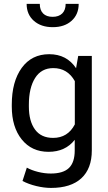

<svg xmlns="http://www.w3.org/2000/svg" viewBox="-20 -737 545 971"><path d="M39.6 -198.2V-207.5Q39.6 -324.2 89.8 -393.6Q140.1 -462.9 228.8 -462.9Q317.4 -462.9 364.7 -392.1L375.5 -454.1H444.3V23.9Q444.3 115.7 391.4 164.6Q338.4 213.4 237.8 213.4Q203.1 213.4 163.6 203.9Q124 194.3 93.8 178.2L115.7 110.8Q139.2 124 172.1 132.3Q205.1 140.6 236.8 140.6Q299.8 140.6 328.9 112.3Q357.9 84 357.9 23.9V-29.8Q310.5 30.8 225.3 30.8Q140.1 30.8 89.8 -32Q39.6 -94.7 39.6 -198.2ZM126 -207.5V-198.2Q126 -124.5 157 -82Q188 -39.6 248.5 -39.6Q322.8 -39.6 358.4 -107.9V-326.7Q321.3 -392.6 249.5 -392.6Q189 -392.6 157.5 -342.5Q126 -292.5 126 -207.5ZM312 -717.3H377.9Q377.9 -664.1 342 -631.8Q306.2 -599.6 246.8 -599.6Q187.5 -599.6 151.1 -631.8Q114.7 -664.1 114.7 -717.3H181.2Q181.2 -686 198 -668.9Q214.8 -651.9 246.1 -651.9Q277.3 -651.9 294.7 -668.9Q312 -686 312 -717.3Z"/></svg>

Font: Yantramanav
Style: Regular
Weight: 400
Version: Version 1.001;PS 1.0;hotconv 1.0.72;makeotf.lib2.5.5900; ttf